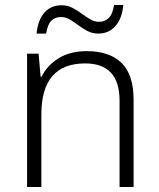

<svg xmlns="http://www.w3.org/2000/svg" viewBox="-20 -746 636 766"><path d="M326 -542Q417 -542 465 -495Q513 -448 513 -348V0H457V-344Q457 -420 422 -456.5Q387 -493 320 -493Q145 -493 145 -290V0H88V-532H134L142 -440H146Q167 -484 213 -513Q259 -542 326 -542ZM126 -612Q131 -666 157 -695.5Q183 -725 226 -725Q249 -725 268.5 -715Q288 -705 305.5 -692Q323 -679 340 -669Q357 -659 375 -659Q397 -659 413 -673.5Q429 -688 435 -726H472Q467 -672 440.5 -642Q414 -612 372 -612Q349 -612 329.5 -622Q310 -632 293 -645Q276 -658 259 -668Q242 -678 223 -678Q200 -678 185 -663.5Q170 -649 164 -612Z"/></svg>

Font: Noto Sans Myanmar Light
Style: Regular
Weight: 300
Designer: Monotype Design Team
Foundry: Monotype Imaging Inc.
Version: Version 2.107; ttfautohint (v1.8.4.7-5d5b)